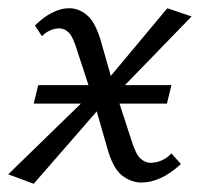

<svg xmlns="http://www.w3.org/2000/svg" viewBox="-26 -439 487 467"><path d="M318 5Q293 5 270.5 -12.5Q248 -30 234 -82L203 -190L163 -312Q152 -349 141.5 -359.5Q131 -370 118 -370Q108 -370 97 -365.5Q86 -361 76 -351L59 -377Q79 -397 100.5 -408Q122 -419 142 -419Q167 -419 187.5 -400.5Q208 -382 222 -330L249 -235L293 -100Q304 -64 315.5 -53.5Q327 -43 340 -43Q353 -43 366.5 -48.5Q380 -54 391 -66L414 -40Q389 -17 365 -6Q341 5 318 5ZM56 8 -6 -15 215 -230 231 -193ZM241 -194 224 -231 381 -419 440 -399ZM56 -187 67 -232H391L380 -187Z"/></svg>

Font: Ysabeau Office
Style: Italic
Weight: 400
Italic angle: -12°
Designer: Christian Thalmann (Catharsis Fonts)
Version: Version 2.001;gftools[0.9.30]; featfreeze: tnum,lnum,ss02